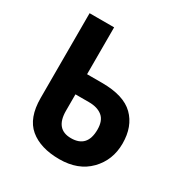

<svg xmlns="http://www.w3.org/2000/svg" viewBox="-168 -843 937 983"><g transform="rotate(30 300.0 -351.5)"><path d="M560 -220Q560 -321 501 -379Q442 -437 314 -437H225V-714H80V-213Q80 -95 143.5 -42Q207 11 319 11Q430 11 495 -55.5Q560 -122 560 -220ZM225 -221V-318H305Q355 -318 384 -294.5Q413 -271 413 -218Q413 -112 317 -112Q225 -112 225 -221Z"/></g></svg>

Font: Noto Sans Mono UI
Style: Bold
Weight: 700
Designer: Monotype Design team
Foundry: Monotype Imaging Inc.
Version: 1.000